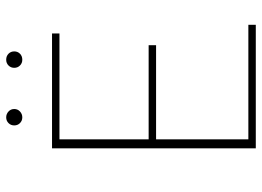

<svg xmlns="http://www.w3.org/2000/svg" viewBox="-133 -713 846 620"><g transform="rotate(-90 290.0 -403.0)"><path d="M520 -24V0H121V-658H492V-634H150V-346H454V-322H150V-24ZM195 -780Q195 -791 202.5 -798.5Q210 -806 221 -806Q232 -806 240 -798.5Q248 -791 248 -780Q248 -769 240 -761.5Q232 -754 221 -754Q210 -754 202.5 -761.5Q195 -769 195 -780ZM381 -780Q381 -791 388.5 -798.5Q396 -806 407 -806Q419 -806 426.5 -798.5Q434 -791 434 -780Q434 -769 426.5 -761.5Q419 -754 407 -754Q396 -754 388.5 -761.5Q381 -769 381 -780Z"/></g></svg>

Font: Ysabeau Extralight
Style: Regular
Weight: 200
Designer: Christian Thalmann (Catharsis Fonts)
Version: Version 0.003